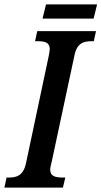

<svg xmlns="http://www.w3.org/2000/svg" viewBox="-38 -856 463 876"><path d="M156 -771H389L405 -836H172ZM-18 0H249L260 -46H249C216 -46 191 -51 191 -82C191 -91 195 -106 199 -123L301 -600C312 -660 344 -668 380 -668H390L400 -714H132L122 -668H132C166 -668 189 -663 189 -632C189 -626 187 -615 184 -599L81 -113C69 -54 37 -46 3 -46H-8Z"/></svg>

Font: Noto Serif Condensed Semi
Style: Italic
Weight: 600
Width: 3
Italic angle: -12°
Designer: Monotype Design Team
Foundry: Monotype Imaging Inc.
Version: Version 1.901